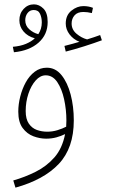

<svg xmlns="http://www.w3.org/2000/svg" viewBox="-20 -632 547 882"><path d="M51 230 41 197Q94 182 144 157Q194 132 230 91Q266 50 279 -16Q261 -7 239 -1Q217 5 192 5Q163 5 133.5 -6Q104 -17 84 -44Q64 -71 64 -119Q64 -153 73 -188.5Q82 -224 98.5 -254Q115 -284 139.5 -302.5Q164 -321 195 -321Q235 -321 262.5 -287Q290 -253 304.5 -198Q319 -143 319 -79Q319 48 250 121Q181 194 51 230ZM98 -122Q98 -85 112.5 -64Q127 -43 149.5 -35Q172 -27 197 -27Q221 -27 244 -34Q267 -41 284 -50Q285 -64 285 -79Q285 -128 274.5 -176Q264 -224 243 -255Q222 -286 190 -286Q165 -286 144 -262.5Q123 -239 110.5 -201.5Q98 -164 98 -122ZM282 -395 276 -421Q297 -426 314 -431Q331 -436 345 -440Q317 -451 299.5 -474Q282 -497 282 -524Q282 -562 308 -583Q334 -604 363 -604Q387 -604 407 -596L402 -572Q381 -577 363 -577Q336 -577 322.5 -561.5Q309 -546 309 -524Q309 -496 331.5 -477Q354 -458 380 -451Q397 -456 411.5 -461Q426 -466 440 -471L448 -447Q413 -434 367.5 -419.5Q322 -405 282 -395ZM44 -392 39 -417Q74 -420 99 -430.5Q124 -441 140 -456Q107 -465 88 -487.5Q69 -510 69 -539Q69 -570 88.5 -591Q108 -612 136 -612Q160 -612 179.5 -592.5Q199 -573 199 -531Q199 -473 157 -436Q115 -399 44 -392ZM96 -539Q96 -514 114.5 -497.5Q133 -481 156 -475Q172 -499 172 -529Q172 -551 164 -568.5Q156 -586 135 -586Q117 -586 106.5 -572Q96 -558 96 -539Z"/></svg>

Font: Noto Sans Arabic UI XCn XLt
Style: Regular
Weight: 200
Width: 2
Designer: Monotype Design Team, Nadine Chahine and Nizar Qandah
Foundry: Monotype Imaging Inc.
Version: Version 2.010; ttfautohint (v1.8.4.7-5d5b)